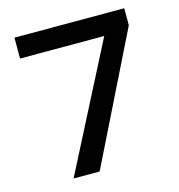

<svg xmlns="http://www.w3.org/2000/svg" viewBox="-99 -831 770 826"><g transform="rotate(-15 286.0 -418.5)"><path d="M128 -93 414 -651H39V-744H528V-668L244 -93Z"/></g></svg>

Font: Noto Sans Telugu UI Medium
Style: Regular
Weight: 500
Designer: Jelle Bosma - Monotype Design Team
Foundry: Monotype Imaging Inc.
Version: Version 2.005; ttfautohint (v1.8.4.7-5d5b)